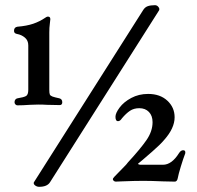

<svg xmlns="http://www.w3.org/2000/svg" viewBox="-20 -684 758 740"><path d="M36 -290Q36 -296 39 -300Q42 -304 47 -305Q72 -309 80.5 -314Q89 -319 89 -338V-509Q89 -528 76 -539Q63 -550 46 -553Q34 -555 34 -565Q34 -579 47 -581Q83 -584 108 -592.5Q133 -601 155 -616Q156 -617 159 -618.5Q162 -620 165 -620Q174 -620 174 -610Q174 -606 172 -592Q170 -578 170 -558V-338Q170 -325 172 -320Q174 -315 182 -312Q190 -309 209 -305Q220 -302 220 -290Q220 -279 210 -279L160 -280Q148 -281 127 -281L95 -280Q69 -278 47 -278Q43 -278 39.5 -281.5Q36 -285 36 -290ZM577 -664Q584 -664 589 -659Q594 -654 594 -649Q594 -645 593 -644L173 18Q162 36 131 36Q123 36 116.5 31.5Q110 27 110 22Q110 19 111 18L531 -644Q538 -656 549 -660Q560 -664 577 -664ZM608 15Q562 13 533 13Q498 13 450 15L426 16Q422 16 418.5 13Q415 10 415 7Q415 3 421 -3L459 -42Q469 -52 473 -58Q521 -110 544.5 -144Q568 -178 568 -213Q568 -238 554 -252.5Q540 -267 517 -267Q496 -267 481 -257Q466 -247 450 -228Q443 -217 435 -217Q425 -217 425 -234Q425 -248 441 -269.5Q457 -291 486 -306.5Q515 -322 551 -322Q597 -322 625 -296Q653 -270 653 -232Q653 -190 613 -145Q598 -127 567.5 -100.5Q537 -74 530 -68L512 -53V-52Q513 -51 515.5 -50Q518 -49 521 -49H608Q642 -49 670 -94Q677 -105 686 -105Q696 -105 694 -93Q686 -72 677 -42.5Q668 -13 665 3Q664 9 661 12.5Q658 16 654 16Z"/></svg>

Font: EB Garamond SemiBold
Style: Regular
Weight: 600
Designer: Georg Duffner and Octavio Pardo
Foundry: Georg Duffner
Version: Version 1.000